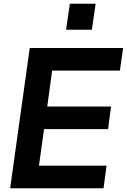

<svg xmlns="http://www.w3.org/2000/svg" viewBox="-20 -1000 674 1020"><path d="M468 -842 488 -980H351L331 -842ZM530 0 546 -120H187L214 -314H554L570 -434H231L257 -625H617L634 -745H138L34 0Z"/></svg>

Font: Plus Jakarta Sans
Style: Bold Italic
Weight: 700
Italic angle: -8°
Designer: Gumpita Rahayu
Foundry: Tokotype
Version: Version 2.071;gftools[0.9.30]